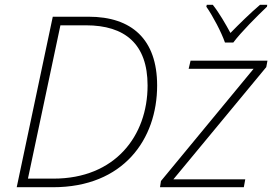

<svg xmlns="http://www.w3.org/2000/svg" viewBox="-20 -784 1142 804"><path d="M922 -606H957C989 -649 1057 -717 1098 -756L1099 -764H1069C1028 -729 981 -683 945 -646C925 -683 898 -730 871 -764H846L844 -756C872 -716 907 -649 922 -606ZM50 0H202C497 0 638 -201 638 -426C638 -620 531 -714 351 -714H201ZM204 -36H97L233 -678H340C503 -678 598 -600 598 -426C598 -215 462 -36 204 -36ZM650 0H1001L1007 -33H706L1095 -503L1100 -530H778L770 -496H1042L654 -26Z"/></svg>

Font: Noto Sans ExtraLight
Style: Italic
Weight: 200
Italic angle: -12°
Designer: Monotype Design Team
Foundry: Monotype Imaging Inc.
Version: Version 2.013